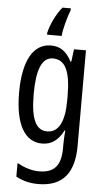

<svg xmlns="http://www.w3.org/2000/svg" viewBox="-65 -806 591 1086"><g transform="rotate(5 231.0 -263.0)"><path d="M292 -755V-766H245C212 -728 181 -663 171 -616V-606H254C256 -643 277 -718 292 -755ZM199 -547C101 -547 42 -452 42 -266C42 -85 98 10 196 10C250 10 288 -18 317 -75H321C318 -43 317 -13 317 9V25C317 129 275 168 193 168C153 168 113 156 68 132V209C107 230 146 240 195 240C337 240 398 155 398 6V-537H330L321 -466H316C287 -523 250 -547 199 -547ZM216 -475C286 -475 317 -412 317 -270V-245C317 -123 283 -61 219 -61C155 -61 125 -123 125 -265C125 -402 153 -475 216 -475Z"/></g></svg>

Font: Noto Sans Devanagari ExtraCondensed
Style: Regular
Weight: 400
Width: 2
Designer: Jelle Bosma - Monotype Design Team
Foundry: Monotype Imaging Inc.
Version: Version 2.004